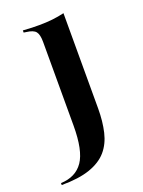

<svg xmlns="http://www.w3.org/2000/svg" viewBox="-165 -485 551 738"><g transform="rotate(-20 110.0 -116.5)"><path d="M78.2 -208.1V-349.2Q78.2 -379 68.5 -391.1Q58.9 -403.2 30.6 -406.5L20.2 -408.1V-416.9Q41.1 -415.3 56.5 -414.9Q71.8 -414.5 86.3 -414.5Q114.5 -414.5 140.3 -417.3Q166.1 -420.2 189.5 -425.8V-416.9V-208.1ZM-42.7 192.7V184.7Q18.5 182.3 48.4 138.7Q78.2 95.2 78.2 -6.5V-208.1H189.5V-36.3Q189.5 16.9 179.4 59.7Q169.4 102.4 144 131.9Q118.5 161.3 73 177Q27.4 192.7 -42.7 192.7Z"/></g></svg>

Font: Playfair 144pt SemiCondensed
Style: Bold
Weight: 700
Width: 4
Designer: Claus Eggers Sørensen
Foundry: Claus Eggers Sørensen
Version: Version 2.203